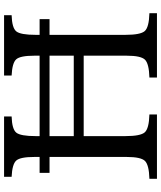

<svg xmlns="http://www.w3.org/2000/svg" viewBox="58 -868 810 967"><g transform="rotate(-90 463.5 -385.0)"><path d="M771 -611V-591H850V-541H771V-159Q771 -83 790 -61.5Q809 -40 880 -38V0H556V-38Q626 -40 646 -60.5Q666 -81 666 -152V-369H261V-159Q261 -83 280 -61.5Q299 -40 370 -38V0H46V-38Q116 -40 136 -60.5Q156 -81 156 -152V-541H76V-591H156V-618Q156 -688 138 -708.5Q120 -729 56 -732V-770H360V-732Q296 -730 278.5 -708.5Q261 -687 261 -611V-591H666V-618Q666 -688 648 -708.5Q630 -729 566 -732V-770H870V-732Q806 -730 788.5 -708.5Q771 -687 771 -611ZM261 -419H666V-541H261Z"/></g></svg>

Font: Libre Baskerville
Style: Regular
Weight: 400
Designer: Pablo Impallari, Rodrigo Fuenzalida
Foundry: Pablo Impallari, Rodrigo Fuenzalida
Version: Version 1.000